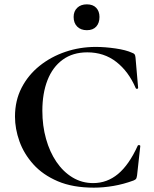

<svg xmlns="http://www.w3.org/2000/svg" viewBox="-20 -852 709 884"><path d="M421 -636Q463 -636 511.5 -629Q560 -622 588 -609Q597 -606 600 -601.5Q603 -597 604 -586L616 -447Q616 -444 611.5 -443Q607 -442 605 -446Q572 -523 515.5 -567Q459 -611 382 -611Q315 -611 268.5 -577Q222 -543 198.5 -482.5Q175 -422 175 -342Q175 -273 192 -212.5Q209 -152 240 -106.5Q271 -61 314 -35Q357 -9 409 -9Q473 -9 523.5 -51Q574 -93 614 -181Q616 -185 621 -184Q626 -183 626 -180L611 -44Q609 -32 606.5 -28.5Q604 -25 595 -21Q549 -4 502.5 4Q456 12 412 12Q315 12 246 -17.5Q177 -47 133.5 -95.5Q90 -144 69.5 -201.5Q49 -259 49 -315Q49 -389 79.5 -448Q110 -507 162.5 -549Q215 -591 281.5 -613.5Q348 -636 421 -636ZM380 -713Q352 -713 335.5 -729.5Q319 -746 319 -774Q319 -800 335.5 -816Q352 -832 380 -832Q408 -832 423 -816Q438 -800 438 -774Q438 -746 423 -729.5Q408 -713 380 -713Z"/></svg>

Font: Cormorant
Style: Bold
Weight: 700
Designer: Christian Thalmann (Catharsis Fonts)
Foundry: Catharsis Fonts
Version: Version 4.000